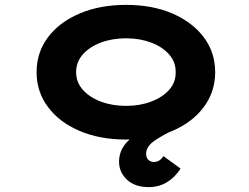

<svg xmlns="http://www.w3.org/2000/svg" viewBox="-20 -562 1021 787"><path d="M590 205Q533 205 500.5 174.5Q468 144 468 101Q468 57 497.5 23.5Q527 -10 579 -39Q631 -68 698 -96L712 -39Q657 -14 618 11.5Q579 37 579 68Q579 86 589 94Q599 102 610 102Q623 102 632.5 96Q642 90 650 78L720 129Q709 147 691 164.5Q673 182 647.5 193.5Q622 205 590 205ZM497 10Q389 10 306 -25.5Q223 -61 176.5 -123.5Q130 -186 130 -266Q130 -347 176.5 -409Q223 -471 306 -506.5Q389 -542 497 -542Q605 -542 687 -506.5Q769 -471 815.5 -409Q862 -347 862 -266Q862 -186 815.5 -123.5Q769 -61 687 -25.5Q605 10 497 10ZM497 -128Q553 -128 599.5 -145.5Q646 -163 673.5 -194Q701 -225 700 -266Q701 -307 673.5 -338.5Q646 -370 599.5 -387.5Q553 -405 497 -405Q440 -405 393.5 -387.5Q347 -370 319.5 -339Q292 -308 292 -266Q292 -225 319.5 -194Q347 -163 393.5 -145.5Q440 -128 497 -128Z"/></svg>

Font: Lexend Zetta
Style: Bold
Weight: 700
Designer: Bonnie Shaver-Troup, Thomas Jockin
Foundry: Lexend
Version: Version 1.007